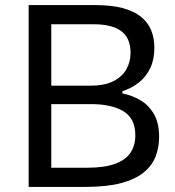

<svg xmlns="http://www.w3.org/2000/svg" viewBox="-20 -733 686 753"><path d="M314.5 0Q264.5 0 222 0Q179.5 0 146.6 0Q113.7 0 92.4 0Q92.4 -59.5 92.4 -114.6Q92.4 -169.7 92.4 -235.6V-475Q92.4 -541.7 92.4 -597.5Q92.4 -653.4 92.4 -713Q149.1 -713 216.4 -713Q283.7 -713 354.7 -713Q416.9 -713 460.7 -701.4Q504.5 -689.7 532.1 -667.9Q559.7 -646 572.6 -615Q585.4 -584 585.4 -545Q585.4 -499.5 569.1 -465.5Q552.7 -431.6 524.3 -409.1Q495.9 -386.6 460.2 -375.6V-366.6Q497 -359.3 529.9 -340.3Q562.8 -321.3 583.4 -286.2Q604 -251.2 604 -196Q604 -154.1 589.9 -118.4Q575.7 -82.6 542.8 -56Q509.8 -29.4 454 -14.7Q398.3 0 314.5 0ZM181.1 -75.2H321.5Q389.7 -75.2 431.4 -90.6Q473.1 -106 491.9 -134.4Q510.7 -162.9 510.7 -202.6Q510.7 -268.1 464.6 -296.4Q418.6 -324.7 335.7 -324.7H160.8V-397.1H335.3Q390.7 -397.1 425.3 -414.9Q459.9 -432.8 476 -461.9Q492 -491 492 -525.3Q492 -583.8 455.7 -610.8Q419.4 -637.8 347.9 -637.8H181.1Q181.1 -594.5 181.1 -551.5Q181.1 -508.4 181.1 -457.1V-252.3Q181.1 -202.2 181.1 -160Q181.1 -117.9 181.1 -75.2Z"/></svg>

Font: Commissioner Thin
Style: Regular
Weight: 100
Designer: Kostas Bartsokas
Foundry: Kostas Bartsokas
Version: Version 1.001;gftools[0.9.23]